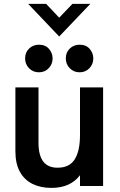

<svg xmlns="http://www.w3.org/2000/svg" viewBox="-20 -930 600 960"><path d="M237 9.5Q183.5 9.5 143 -10.2Q102.5 -30 79.8 -70.5Q57 -111 57 -173.5V-493H172.5V-216Q172.5 -90.5 268.5 -91.5Q327 -91.5 353.5 -133.2Q380 -175 380 -255V-493H495.5V0H380V-54Q332 9.5 237 9.5ZM174.5 -568.5Q145 -568.5 125.2 -588.8Q105.5 -609 105.5 -638Q105.5 -668.5 125.8 -687.5Q146 -706.5 174.5 -706.5Q207 -706.5 225 -685.5Q243 -664.5 243 -638Q243 -609 223.5 -588.8Q204 -568.5 174.5 -568.5ZM378 -568.5Q348.5 -568.5 328.8 -588.8Q309 -609 309 -638Q309 -668.5 329.2 -687.5Q349.5 -706.5 378 -706.5Q410.5 -706.5 428.5 -685.5Q446.5 -664.5 446.5 -638Q446.5 -609 427 -588.8Q407.5 -568.5 378 -568.5ZM276 -747.5 121 -910.5H211L276 -841.5L342 -910.5H431.5Z"/></svg>

Font: Acari Sans Neue
Style: Bold
Weight: 700
Designer: Alfredo Marco Pradil (font), Cristiano Sobral (main changes)
Foundry: Hanken Design Co. (font), Cristiano Sobral (main changes)
Version: Version 2.459;March 19, 2022;FontCreator 14.0.0.2808 64-bit;